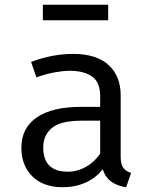

<svg xmlns="http://www.w3.org/2000/svg" viewBox="-20 -779 655 811"><path d="M489.7 -117.9Q489.7 -85.1 500.5 -70.3Q511.3 -55.4 533.8 -48.7L512.8 11.8Q477.9 7.2 451.8 -10.5Q425.6 -28.2 413.8 -64.1Q384.6 -26.7 340.8 -7.4Q296.9 11.8 244.6 11.8Q163.6 11.8 116.9 -33.8Q70.3 -79.5 70.3 -154.9Q70.3 -238.5 135.4 -283.1Q200.5 -327.7 323.6 -327.7H403.1V-372.8Q403.1 -431.3 369 -455.6Q334.9 -480 274.4 -480Q247.7 -480 211.8 -473.6Q175.9 -467.2 133.8 -452.3L111.3 -517.4Q160.5 -535.9 204.4 -543.6Q248.2 -551.3 287.7 -551.3Q388.2 -551.3 439 -504.1Q489.7 -456.9 489.7 -376.9ZM266.7 -53.8Q306.7 -53.8 342.8 -74.1Q379 -94.4 403.1 -130.3V-269.2H325.1Q235.9 -269.2 199.2 -238.5Q162.6 -207.7 162.6 -155.9Q162.6 -53.8 266.7 -53.8ZM436.9 -693.3H161V-759H436.9Z"/></svg>

Font: FiraCode Nerd Font Mono
Style: Regular
Weight: 400
Monospace: yes
Designer: Carrois Corporate, Edenspiekermann AG, Nikita Prokopov
Foundry: Carrois Corporate, Edenspiekermann AG, Nikita Prokopov
Version: Version 6.002;Nerd Fonts 3.4.0